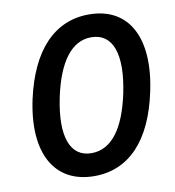

<svg xmlns="http://www.w3.org/2000/svg" viewBox="-82 -798 803 881"><g transform="rotate(-10 319.5 -357.5)"><path d="M288 10C450 10 560 -108 606 -326C659 -572 575 -725 390 -725C228 -725 117 -605 69 -388C16 -143 102 10 288 10ZM293 -96C193 -96 156 -196 193 -374C227 -535 292 -620 382 -620C484 -620 520 -518 483 -340C449 -180 385 -96 293 -96Z"/></g></svg>

Font: Noto Sans SemiCondensed SemiBold
Style: Italic
Weight: 600
Width: 4
Italic angle: -12°
Designer: Monotype Design Team
Foundry: Monotype Imaging Inc.
Version: Version 2.013